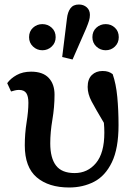

<svg xmlns="http://www.w3.org/2000/svg" viewBox="-20 -818 598 852"><path d="M287 14Q196 14 143 -31Q90 -76 90 -173Q90 -225 98 -275Q106 -325 106 -362Q106 -391 96.5 -405Q87 -419 64 -419Q54 -419 45 -416.5Q36 -414 29 -412L12 -449Q27 -470 54 -485Q81 -500 118 -500Q170 -500 196 -472.5Q222 -445 222 -398Q222 -343 212.5 -287Q203 -231 203 -182Q203 -117 228.5 -83.5Q254 -50 311 -50Q369 -50 406 -94.5Q443 -139 443 -229Q443 -240 442.5 -251.5Q442 -263 441 -273Q404 -335 386.5 -368Q369 -401 369 -432Q369 -467 387.5 -485Q406 -503 435 -503Q450 -503 460.5 -499.5Q471 -496 480 -489Q495 -446 500.5 -387.5Q506 -329 506 -263Q506 -159 476.5 -98Q447 -37 397.5 -11.5Q348 14 287 14ZM168 -595Q144 -595 126.5 -611.5Q109 -628 109 -653Q109 -679 126.5 -695Q144 -711 168 -711Q192 -711 209.5 -695Q227 -679 227 -653Q227 -628 209.5 -611.5Q192 -595 168 -595ZM302 -554 256 -565 277 -735Q280 -764 292.5 -781Q305 -798 330 -798Q351 -798 365 -785.5Q379 -773 379 -752Q379 -739 375 -726Q371 -713 362 -691ZM449 -595Q425 -595 407.5 -611.5Q390 -628 390 -653Q390 -679 407.5 -695Q425 -711 449 -711Q473 -711 490 -695Q507 -679 507 -653Q507 -628 490 -611.5Q473 -595 449 -595Z"/></svg>

Font: Source Serif 4 SmText Semibold
Style: Regular
Weight: 600
Designer: Frank Grießhammer
Foundry: Adobe
Version: Version 4.005;hotconv 1.1.0;makeotfexe 2.6.0